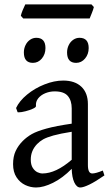

<svg xmlns="http://www.w3.org/2000/svg" viewBox="-20 -833 499 868"><path d="M304.2 -69.8Q262.7 -27.8 219.7 -6.6Q176.8 14.6 143.1 14.6Q117.7 14.6 94 3.4Q70.3 -7.8 54.7 -31.5Q39.1 -55.2 39.1 -90.8Q39.1 -125.5 50.8 -150.4Q62.5 -175.3 83 -195.8Q101.1 -213.9 123.8 -226.8Q146.5 -239.7 189.7 -251.7Q232.9 -263.7 304.2 -273.9V-342.8Q304.2 -378.4 286.6 -399.2Q269 -419.9 227.1 -419.9Q205.1 -419.9 184.8 -411.6Q164.6 -403.3 152.6 -388.2Q140.6 -373 142.6 -353.5Q143.1 -348.1 128.9 -341.6Q114.7 -335 95.5 -330.1Q76.2 -325.2 64.9 -325.2Q61 -325.2 59.6 -325.7L52.7 -344.7Q67.4 -376.5 102.3 -405.3Q137.2 -434.1 181.2 -451.4Q225.1 -468.8 265.6 -468.8Q318.8 -468.8 348.1 -440.7Q377.4 -412.6 377.4 -362.3V-86.9Q377.4 -48.8 397 -48.8Q413.1 -48.8 444.8 -62L452.1 -40Q412.1 -12.2 384.5 1.2Q356.9 14.6 342.8 14.6Q326.7 14.6 315.9 -8.3Q305.2 -31.2 304.2 -69.8ZM304.2 -237.3Q252 -229 221.4 -220.5Q190.9 -211.9 175 -202.9Q159.2 -193.8 147.5 -181.6Q119.1 -151.9 119.1 -111.8Q119.1 -87.9 128.2 -74Q137.2 -60.1 149.2 -54.4Q161.1 -48.8 171.9 -48.8Q232.4 -48.8 304.2 -110.8ZM87.9 -595.7Q87.9 -613.8 95.5 -629.2Q103 -644.5 116 -653.3Q128.9 -662.1 144 -662.1Q185.5 -662.1 185.5 -615.7Q185.5 -587.9 169.2 -568.4Q152.8 -548.8 128.9 -548.8Q87.9 -548.8 87.9 -595.7ZM283.2 -595.7Q283.2 -613.8 290.8 -629.2Q298.3 -644.5 311.3 -653.3Q324.2 -662.1 339.4 -662.1Q380.9 -662.1 380.9 -615.7Q380.9 -587.9 364.5 -568.4Q348.1 -548.8 324.2 -548.8Q283.2 -548.8 283.2 -595.7ZM85 -749.5 74.2 -761.7Q76.2 -771.5 82.3 -786.4Q88.4 -801.3 94.2 -813H393.6L404.3 -801.3Q401.9 -790 394.3 -771.7Q386.7 -753.4 385.3 -749.5Z"/></svg>

Font: David Libre
Style: Regular
Weight: 400
Version: Version 1.000